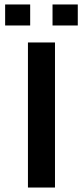

<svg xmlns="http://www.w3.org/2000/svg" viewBox="-20 -839 371 859"><path d="M226 0V-649H105V0ZM115 -725V-819H3V-725ZM328 -725V-819H215V-725Z"/></svg>

Font: Gamestation Extended
Style: Regular
Weight: 400
Width: 7
Designer: Jonas Hecksher
Foundry: Jonas Hecksher, Playtypeª, e-types AS
Version: Version 1.003